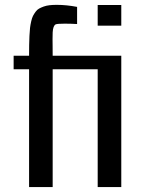

<svg xmlns="http://www.w3.org/2000/svg" viewBox="-20 -763 639 783"><path d="M474.6 0H378.4V-480.5H194.8V0H98.6V-480.5H35.6V-535.6H98.6Q98.6 -562.5 98.9 -579.3Q99.1 -596.2 100.1 -616.7Q101.1 -637.2 102.5 -649.4Q104 -661.6 107.2 -675.8Q110.4 -689.9 114.5 -698Q118.7 -706.1 125 -714.8Q131.3 -723.6 139.4 -728Q147.5 -732.4 158.2 -736.3Q168.9 -740.2 181.9 -741.7Q194.8 -743.2 211.4 -743.2Q251 -743.2 294.4 -734.9V-665Q268.1 -666.5 243.7 -666.5Q213.4 -666.5 207 -663.6Q196.3 -658.2 194.8 -630.9Q194.3 -620.6 194.3 -603Q194.3 -595.7 194.6 -573.5Q194.8 -551.3 194.8 -535.6H474.6ZM474.6 -742.7V-658.2H378.4V-742.7Z"/></svg>

Font: Coda
Style: Regular
Weight: 400
Designer: vernon adams
Foundry: vernon adams
Version: Version 2.000; ttfautohint (v0.8) -r 50 -G 200 -x